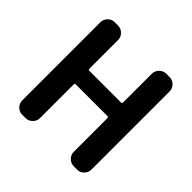

<svg xmlns="http://www.w3.org/2000/svg" viewBox="-183 -900 1071 1071"><g transform="rotate(45 352.0 -365.0)"><path d="M135 0Q112 0 95.5 -17Q79 -34 79 -57V-673Q79 -696 95.5 -713Q112 -730 135 -730H162Q185 -730 202 -713Q219 -696 219 -673V-447Q219 -438 227 -438H477Q485 -438 485 -447V-673Q485 -696 502 -713Q519 -730 542 -730H569Q592 -730 608.5 -713Q625 -696 625 -673V-57Q625 -34 608.5 -17Q592 0 569 0H542Q519 0 502 -17Q485 -34 485 -57V-322Q485 -331 477 -331H227Q219 -331 219 -322V-57Q219 -34 202 -17Q185 0 162 0Z"/></g></svg>

Font: Rounded Mplus 1c Bold
Style: Bold
Weight: 700
Version: Version 1.059.20150529